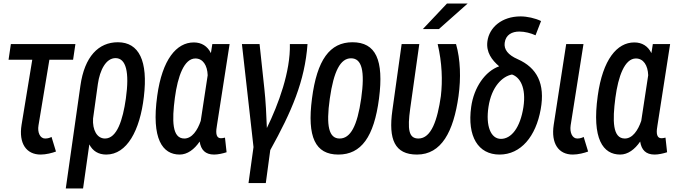

<svg xmlns="http://www.w3.org/2000/svg" viewBox="-20 -827 3817 1077"><path d="M41 -580 28 -492H161L101 -127C84 -22 128 40 208 40C238 40 273 31 294 23L269 -59C262 -55 250 -50 233 -50C205 -50 189 -84 196 -124L257 -492H390L403 -580Z M641 -590C533 -590 454 -510 431 -346L349 230H446L481 -17C500 20 532 40 576 40C692 40 765 -95 787 -284C811 -485 760 -590 641 -590ZM529 -356C540 -433 574 -501 628 -501C687 -501 707 -423 686 -274C669 -154 636 -50 569 -50C524 -50 498 -98 502 -162Z M1251 27 1242 -55C1236 -53 1223 -51 1215 -52C1187 -56 1192 -95 1197 -124L1268 -580H1171L1163 -529C1144 -568 1111 -589 1067 -589C970 -589 890 -493 862 -290C828 -47 892 40 988 40C1031 40 1070 11 1100 -33C1107 14 1132 40 1181 40C1202 40 1230 34 1251 27ZM961 -279C977 -399 1013 -499 1076 -499C1118 -499 1143 -461 1145 -405L1106 -149C1088 -96 1057 -50 1014 -50C945 -50 944 -150 961 -279Z M1337 -580 1402 -2 1374 200H1471L1496 15C1616 -201 1690 -372 1705 -580H1606C1610 -426 1542 -242 1477 -109C1475 -171 1470 -267 1463 -328L1436 -580Z M1878 40C2006 40 2078 -59 2106 -274C2134 -491 2088 -590 1957 -590C1830 -590 1758 -491 1730 -274C1702 -59 1748 40 1878 40ZM1885 -50C1825 -50 1808 -120 1830 -274C1852 -429 1890 -500 1949 -500C2010 -500 2028 -429 2006 -274C1984 -120 1946 -50 1885 -50Z M2487 -807 2352 -664H2442L2603 -807ZM2233 -580 2181 -208C2158 -45 2194 40 2319 40C2456 40 2524 -88 2552 -288C2566 -389 2563 -493 2538 -580H2435C2460 -474 2463 -374 2453 -288C2434 -155 2400 -50 2327 -50C2272 -50 2265 -102 2281 -218L2332 -580Z M3013 -214C3039 -358 2992 -447 2884 -495C2829 -519 2806 -550 2811 -587C2817 -633 2853 -650 2893 -650C2924 -650 2958 -641 2984 -629L3015 -709C2982 -725 2937 -735 2900 -735C2795 -735 2724 -673 2714 -595C2706 -534 2739 -490 2780 -455C2702 -428 2638 -337 2623 -227C2600 -62 2662 40 2782 40C2902 40 2986 -62 3013 -214ZM2720 -227C2737 -341 2798 -399 2852 -409C2895 -395 2933 -338 2916 -226C2898 -110 2848 -48 2790 -48C2732 -48 2704 -122 2720 -227Z M3156 -580 3086 -127C3070 -22 3113 40 3193 40C3223 40 3258 31 3279 23L3254 -59C3247 -55 3235 -50 3218 -50C3190 -50 3175 -84 3181 -124L3253 -580Z M3722 27 3713 -55C3707 -53 3694 -51 3686 -52C3658 -56 3663 -95 3668 -124L3739 -580H3642L3634 -529C3615 -568 3582 -589 3538 -589C3441 -589 3361 -493 3333 -290C3299 -47 3363 40 3459 40C3502 40 3541 11 3571 -33C3578 14 3603 40 3652 40C3673 40 3701 34 3722 27ZM3432 -279C3448 -399 3484 -499 3547 -499C3589 -499 3614 -461 3616 -405L3577 -149C3559 -96 3528 -50 3485 -50C3416 -50 3415 -150 3432 -279Z"/></svg>

Font: Smiley Sans Oblique
Style: Regular
Weight: 400
Italic angle: -8°
Designer: oooooohmygosh, Nagisa Chen, Janine Sui, Heda Shi, Jian Li
Foundry: atelierAnchor
Version: Version 2.0.1